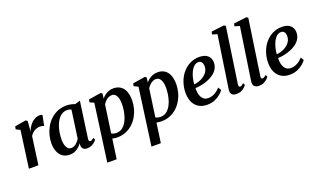

<svg xmlns="http://www.w3.org/2000/svg" viewBox="-99 -1436 3850 2308"><g transform="rotate(-20 1826.0 -282.0)"><path d="M44.5 0 109.5 -473 57 -499 64 -535 204.5 -559.5 227 -545.5 220 -456 214.5 -409.5Q223.5 -436 239.5 -462.5Q255.5 -489 277.5 -511Q299.5 -533 326.8 -546.5Q354 -560 385.5 -560Q396.5 -560 405.8 -557.5Q415 -555 419 -552L392 -418Q388 -422 374.8 -426.5Q361.5 -431 341 -431Q323 -431 305 -425.8Q287 -420.5 270 -410.8Q253 -401 239 -387Q225 -373 215 -355.5L166 0Z M835.5 -97.5Q832.5 -75.5 838.5 -67.2Q844.5 -59 854 -59Q863 -59 873.5 -64.8Q884 -70.5 899 -83.5L912.5 -56Q907 -47.5 890 -31.5Q873 -15.5 847.2 -2.8Q821.5 10 788.5 10Q758 10 739.5 -6Q721 -22 720.5 -54L724 -79.5Q708 -57.5 685.5 -37Q663 -16.5 633.8 -3.2Q604.5 10 567.5 10Q512.5 10 475.8 -16.5Q439 -43 420.8 -89Q402.5 -135 402.5 -192.5Q402.5 -245.5 416.5 -298.2Q430.5 -351 457.2 -398Q484 -445 523.5 -481.8Q563 -518.5 614.5 -539.5Q666 -560.5 729 -560.5Q755 -560.5 783.8 -554.2Q812.5 -548 834 -539.5L900.5 -559.5ZM768.5 -492.5Q758 -499 745 -502.5Q732 -506 717 -506Q679 -506 649 -487.5Q619 -469 597.2 -437.2Q575.5 -405.5 561 -365Q546.5 -324.5 539.8 -281Q533 -237.5 533 -195.5Q533 -151 542.8 -120.5Q552.5 -90 570 -74.8Q587.5 -59.5 610.5 -59.5Q628.5 -59.5 644.2 -66.5Q660 -73.5 673.8 -84.8Q687.5 -96 699 -110Q710.5 -124 719 -138Z M955 254 1055 -477 1001.5 -501 1008.5 -535.5 1164 -560.5 1185.5 -548.5 1177 -484.5Q1193 -504.5 1215.2 -522Q1237.5 -539.5 1265.5 -550.2Q1293.5 -561 1326.5 -561Q1381 -561 1418 -535.8Q1455 -510.5 1473.5 -463.8Q1492 -417 1492 -352.5Q1492 -298 1478 -245.5Q1464 -193 1437 -146.8Q1410 -100.5 1371 -65.2Q1332 -30 1281.8 -10Q1231.5 10 1172 10Q1157 10 1141.2 7.8Q1125.5 5.5 1110.5 2.5L1075 254ZM1119 -61Q1131.5 -52.5 1147.5 -48.5Q1163.5 -44.5 1183.5 -44.5Q1220.5 -44.5 1249.5 -62.8Q1278.5 -81 1299.8 -112.2Q1321 -143.5 1334.8 -183.5Q1348.5 -223.5 1355.2 -267.2Q1362 -311 1362 -353.5Q1362 -394.5 1352.8 -425.5Q1343.5 -456.5 1326 -473.8Q1308.5 -491 1282 -491Q1257.5 -491 1235.8 -479.2Q1214 -467.5 1197 -449.5Q1180 -431.5 1169 -413Z M1520 254 1620 -477 1566.5 -501 1573.5 -535.5 1729 -560.5 1750.5 -548.5 1742 -484.5Q1758 -504.5 1780.2 -522Q1802.5 -539.5 1830.5 -550.2Q1858.5 -561 1891.5 -561Q1946 -561 1983 -535.8Q2020 -510.5 2038.5 -463.8Q2057 -417 2057 -352.5Q2057 -298 2043 -245.5Q2029 -193 2002 -146.8Q1975 -100.5 1936 -65.2Q1897 -30 1846.8 -10Q1796.5 10 1737 10Q1722 10 1706.2 7.8Q1690.5 5.5 1675.5 2.5L1640 254ZM1684 -61Q1696.5 -52.5 1712.5 -48.5Q1728.5 -44.5 1748.5 -44.5Q1785.5 -44.5 1814.5 -62.8Q1843.5 -81 1864.8 -112.2Q1886 -143.5 1899.8 -183.5Q1913.5 -223.5 1920.2 -267.2Q1927 -311 1927 -353.5Q1927 -394.5 1917.8 -425.5Q1908.5 -456.5 1891 -473.8Q1873.5 -491 1847 -491Q1822.5 -491 1800.8 -479.2Q1779 -467.5 1762 -449.5Q1745 -431.5 1734 -413Z M2539.5 -98.5Q2526 -78 2496.2 -52.2Q2466.5 -26.5 2423.2 -7.8Q2380 11 2325 11Q2270.5 11 2232.2 -7.8Q2194 -26.5 2170.2 -58Q2146.5 -89.5 2135.8 -128.8Q2125 -168 2125 -209.5Q2125.5 -283 2148 -347Q2170.5 -411 2211 -459.2Q2251.5 -507.5 2306 -535Q2360.5 -562.5 2424.5 -562.5Q2475 -562.5 2507 -546.8Q2539 -531 2554.8 -504Q2570.5 -477 2571 -443Q2571.5 -396 2550.5 -360.8Q2529.5 -325.5 2494.5 -300.2Q2459.5 -275 2417.5 -258.8Q2375.5 -242.5 2333.5 -234.5Q2291.5 -226.5 2257.5 -226Q2256 -192 2261.2 -162Q2266.5 -132 2279.2 -109Q2292 -86 2312.5 -73Q2333 -60 2361.5 -60Q2394.5 -60 2422.5 -70.8Q2450.5 -81.5 2474 -99.5Q2497.5 -117.5 2516 -138.5ZM2397 -507.5Q2364.5 -507.5 2339.8 -485.5Q2315 -463.5 2297.8 -428.2Q2280.5 -393 2270.8 -352.2Q2261 -311.5 2258.5 -273.5Q2282.5 -275 2309.5 -282.8Q2336.5 -290.5 2362 -304.2Q2387.5 -318 2408 -337.5Q2428.5 -357 2440.2 -381.8Q2452 -406.5 2451.5 -436Q2450.5 -472 2436.5 -489.8Q2422.5 -507.5 2397 -507.5Z M2752 -94Q2749.5 -77 2754 -68Q2758.5 -59 2768 -59Q2777 -59 2787.5 -64.2Q2798 -69.5 2816.5 -86L2829 -58Q2822.5 -49 2806 -32.8Q2789.5 -16.5 2762.8 -3.2Q2736 10 2698 10Q2679.5 10 2663 3.8Q2646.5 -2.5 2636.2 -16.5Q2626 -30.5 2626 -53.5Q2626 -58.5 2626.8 -65.2Q2627.5 -72 2628.5 -79.2Q2629.5 -86.5 2630 -91.5L2728 -745L2664.5 -763.5L2673 -797.5L2835 -817.5L2856.5 -804.5Z M3039 -94Q3036.5 -77 3041 -68Q3045.5 -59 3055 -59Q3064 -59 3074.5 -64.2Q3085 -69.5 3103.5 -86L3116 -58Q3109.5 -49 3093 -32.8Q3076.5 -16.5 3049.8 -3.2Q3023 10 2985 10Q2966.5 10 2950 3.8Q2933.5 -2.5 2923.2 -16.5Q2913 -30.5 2913 -53.5Q2913 -58.5 2913.8 -65.2Q2914.5 -72 2915.5 -79.2Q2916.5 -86.5 2917 -91.5L3015 -745L2951.5 -763.5L2960 -797.5L3122 -817.5L3143.5 -804.5Z M3596 -98.5Q3582.5 -78 3552.8 -52.2Q3523 -26.5 3479.8 -7.8Q3436.5 11 3381.5 11Q3327 11 3288.8 -7.8Q3250.5 -26.5 3226.8 -58Q3203 -89.5 3192.2 -128.8Q3181.5 -168 3181.5 -209.5Q3182 -283 3204.5 -347Q3227 -411 3267.5 -459.2Q3308 -507.5 3362.5 -535Q3417 -562.5 3481 -562.5Q3531.5 -562.5 3563.5 -546.8Q3595.5 -531 3611.2 -504Q3627 -477 3627.5 -443Q3628 -396 3607 -360.8Q3586 -325.5 3551 -300.2Q3516 -275 3474 -258.8Q3432 -242.5 3390 -234.5Q3348 -226.5 3314 -226Q3312.5 -192 3317.8 -162Q3323 -132 3335.8 -109Q3348.5 -86 3369 -73Q3389.5 -60 3418 -60Q3451 -60 3479 -70.8Q3507 -81.5 3530.5 -99.5Q3554 -117.5 3572.5 -138.5ZM3453.5 -507.5Q3421 -507.5 3396.2 -485.5Q3371.5 -463.5 3354.2 -428.2Q3337 -393 3327.2 -352.2Q3317.5 -311.5 3315 -273.5Q3339 -275 3366 -282.8Q3393 -290.5 3418.5 -304.2Q3444 -318 3464.5 -337.5Q3485 -357 3496.8 -381.8Q3508.5 -406.5 3508 -436Q3507 -472 3493 -489.8Q3479 -507.5 3453.5 -507.5Z"/></g></svg>

Font: Merriweather 36pt SemiBold
Style: Italic
Weight: 600
Italic angle: -7.8°
Version: Version 2.101